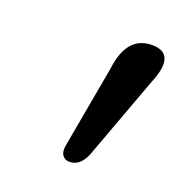

<svg xmlns="http://www.w3.org/2000/svg" viewBox="-72 -838 416 445"><g transform="rotate(20 136.0 -616.0)"><path d="M143.5 -456Q133 -456 126.8 -464Q120.5 -472 123 -487.5L160 -693.5Q170.5 -776 232 -776Q294 -776 259 -693.5L183 -487.5Q169.5 -456 143.5 -456Z"/></g></svg>

Font: Fraunces 9pt SuperSoft
Style: Italic
Weight: 400
Italic angle: -16°
Version: Version 1.000;[b76b70a41]